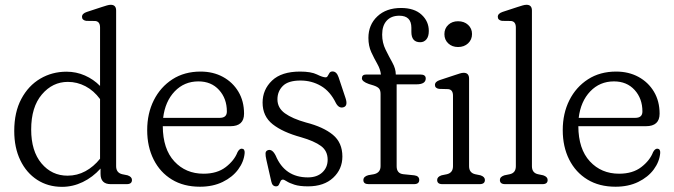

<svg xmlns="http://www.w3.org/2000/svg" viewBox="-20 -750 2744 782"><path d="M38 -216.5Q38 -293 66.8 -347Q95.5 -401 143.8 -429.5Q192 -458 251 -458Q290.5 -458 325.8 -442.5Q361 -427 387.5 -400V-638Q387.5 -662.5 368 -664.5L331 -665Q314 -668 314 -681.5Q314 -695 334 -701.5L395 -721.5Q407 -725.5 415.8 -728Q424.5 -730.5 431 -730.5Q453 -730.5 453 -707V-73Q453 -46.5 477.5 -40.5L499.5 -36Q517.5 -30 517.5 -17Q517.5 0 496 0H431Q389.5 0 389.5 -42V-63.5Q357.5 -28 317 -8.5Q276.5 11 232.5 11Q175.5 11 131.5 -17.5Q87.5 -46 62.8 -97.2Q38 -148.5 38 -216.5ZM107 -222.5Q107 -134.5 149 -84.5Q191 -34.5 255 -34.5Q294.5 -34.5 328 -52.8Q361.5 -71 387.5 -103.5V-346.5Q362 -381 328 -398.8Q294 -416.5 256.5 -416.5Q194 -416.5 150.5 -365.2Q107 -314 107 -222.5Z M974 -287Q974 -236 918.5 -236H643Q643.5 -143 690 -92.8Q736.5 -42.5 809 -42.5Q864.5 -42.5 899.5 -69.5Q934.5 -96.5 947.5 -130.5Q955 -144.5 964.5 -144.5Q977.5 -144 976.5 -127Q973.5 -91.5 950.2 -60Q927 -28.5 887 -9Q847 10.5 794.5 10.5Q728 10.5 680 -18.8Q632 -48 605.8 -100.2Q579.5 -152.5 579.5 -220Q579.5 -288 606.5 -341.8Q633.5 -395.5 682.2 -427Q731 -458.5 797 -458.5Q848 -458.5 888 -436.8Q928 -415 951 -376.5Q974 -338 974 -287ZM788 -418.5Q730.5 -418.5 691.5 -377.8Q652.5 -337 644.5 -270H875Q904 -270 904 -296Q904 -348.5 872.2 -383.5Q840.5 -418.5 788 -418.5Z M1234 -27.5Q1271 -27.5 1292.8 -47.8Q1314.5 -68 1314.5 -99.5Q1314.5 -135.5 1287.2 -155.5Q1260 -175.5 1206.5 -191Q1131.5 -211.5 1090.5 -244Q1049.5 -276.5 1049.5 -332Q1049.5 -385 1088 -421.8Q1126.5 -458.5 1202 -458.5Q1247 -458.5 1270.8 -446.8Q1294.5 -435 1306.5 -435Q1312 -435 1315 -441Q1318 -447 1322 -453Q1326 -459 1334.5 -459Q1351 -459 1359 -435.5L1387.5 -350Q1397.5 -319.5 1380 -313.5Q1361 -307 1348.5 -329.5Q1325 -378 1287.2 -400Q1249.5 -422 1204 -422Q1154 -422 1132 -400Q1110 -378 1110 -345.5Q1110 -310.5 1140.5 -288.5Q1171 -266.5 1226.5 -251Q1297 -233 1335.8 -201Q1374.5 -169 1374.5 -112.5Q1374.5 -61 1337 -26Q1299.5 9 1234.5 9Q1200 9 1179.2 2.2Q1158.5 -4.5 1147.8 -11.5Q1137 -18.5 1132.5 -18.5Q1125.5 -18.5 1122.5 -11.5Q1119.5 -4.5 1116 2.2Q1112.5 9 1104.5 9Q1089 9 1085 -10.5L1065 -98.5Q1061 -115.5 1061.5 -125.5Q1062 -135.5 1071.5 -138.5Q1089 -144 1103 -116Q1140 -27.5 1234 -27.5Z M1595.5 -73Q1595.5 -43.5 1622.5 -40.5L1667 -36Q1687.5 -33.5 1687.5 -17Q1687.5 0 1666 0H1481.5Q1460 0 1460 -16.5Q1460 -31 1480 -36.5L1503 -40.5Q1530 -46.5 1530 -73.5V-367Q1530 -382 1524 -389.2Q1518 -396.5 1501.5 -402L1482 -408Q1454 -418 1454 -431Q1454 -446.5 1471.5 -446.5H1531.5Q1529 -468.5 1516.5 -490.2Q1504 -512 1492.2 -537.5Q1480.5 -563 1480.5 -595.5Q1480.5 -649 1516.8 -683.2Q1553 -717.5 1613.5 -717.5Q1667.5 -717.5 1697 -690.2Q1726.5 -663 1726.5 -624Q1726.5 -601.5 1716.8 -589.8Q1707 -578 1691.5 -578Q1655.5 -578 1655.5 -620V-637Q1655.5 -686 1606.5 -686Q1573.5 -686 1555 -665.8Q1536.5 -645.5 1536.5 -609Q1536.5 -576 1550.5 -547.8Q1564.5 -519.5 1578.2 -494.8Q1592 -470 1592 -447V-446.5H1692Q1714 -446.5 1714 -430.5Q1714 -406.5 1675.5 -406.5H1595.5ZM1845.5 -558.5Q1821.5 -558.5 1805.8 -573.2Q1790 -588 1790 -611Q1790 -634 1805.8 -648.8Q1821.5 -663.5 1845.5 -663.5Q1870.5 -663.5 1886.5 -648.8Q1902.5 -634 1902.5 -611.5Q1902.5 -588.5 1886.5 -573.5Q1870.5 -558.5 1845.5 -558.5ZM1890.5 -429.5V-73Q1890.5 -46.5 1915 -40.5L1937 -36Q1955 -30 1955 -17Q1955 0 1933.5 0H1781.5Q1760.5 0 1760.5 -17Q1760.5 -30 1778.5 -36L1800.5 -40.5Q1825 -46.5 1825 -73V-360.5Q1825 -385 1805.5 -387L1768.5 -388Q1751.5 -390.5 1751.5 -404Q1751.5 -417.5 1771.5 -424L1832 -444Q1844.5 -448 1853 -450.8Q1861.5 -453.5 1868.5 -453.5Q1890.5 -453.5 1890.5 -429.5Z M2146.5 -707V-73Q2146.5 -46 2171 -40.5L2192.5 -36Q2210.5 -30 2210.5 -17Q2210.5 0 2189.5 0H2037.5Q2016 0 2016 -17Q2016 -30 2034.5 -36L2056.5 -40.5Q2081 -46 2081 -73V-638Q2081 -662.5 2061.5 -664.5L2024.5 -665Q2007.5 -668 2007.5 -681.5Q2007.5 -695 2027 -701.5L2088 -721.5Q2100.5 -725.5 2109 -728Q2117.5 -730.5 2124.5 -730.5Q2146.5 -730.5 2146.5 -707Z M2666.5 -287Q2666.5 -236 2611 -236H2335.5Q2336 -143 2382.5 -92.8Q2429 -42.5 2501.5 -42.5Q2557 -42.5 2592 -69.5Q2627 -96.5 2640 -130.5Q2647.5 -144.5 2657 -144.5Q2670 -144 2669 -127Q2666 -91.5 2642.8 -60Q2619.5 -28.5 2579.5 -9Q2539.5 10.5 2487 10.5Q2420.5 10.5 2372.5 -18.8Q2324.5 -48 2298.2 -100.2Q2272 -152.5 2272 -220Q2272 -288 2299 -341.8Q2326 -395.5 2374.8 -427Q2423.5 -458.5 2489.5 -458.5Q2540.5 -458.5 2580.5 -436.8Q2620.5 -415 2643.5 -376.5Q2666.5 -338 2666.5 -287ZM2480.5 -418.5Q2423 -418.5 2384 -377.8Q2345 -337 2337 -270H2567.5Q2596.5 -270 2596.5 -296Q2596.5 -348.5 2564.8 -383.5Q2533 -418.5 2480.5 -418.5Z"/></svg>

Font: Fraunces 72pt S100 Light
Style: Regular
Weight: 300
Version: Version 1.000; ttfautohint (v1.8.3)